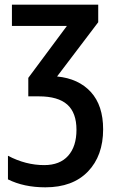

<svg xmlns="http://www.w3.org/2000/svg" viewBox="-20 -561 492 821"><path d="M400 -466 224 -234Q316 -225 368.5 -167.5Q421 -110 421 -8Q421 105 356 172.5Q291 240 174 240Q82 240 14 206V105Q90 145 169 145Q236 145 271.5 105Q307 65 307 -6Q307 -79 267.5 -114Q228 -149 146 -149H101V-228L266 -450H31V-541H400Z"/></svg>

Font: Noto Sans Display Medium Narrow
Style: Regular
Weight: 500
Width: 4
Designer: Monotype Design team
Foundry: Monotype Imaging Inc.
Version: Version 1.000